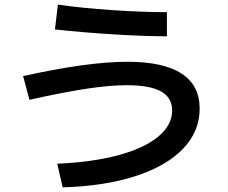

<svg xmlns="http://www.w3.org/2000/svg" viewBox="-20 -768 978 824"><path d="M718.8 -293.9Q718.8 -349.1 670.9 -375.7Q623 -402.3 524.4 -402.3Q453.1 -402.3 356 -387.9Q258.8 -373.5 106.4 -339.8L79.1 -441.4Q356.9 -502.9 526.4 -502.9Q681.2 -502.9 759 -452.4Q836.9 -401.9 836.9 -301.8Q836.9 -204.1 765.6 -129.6Q694.3 -55.2 561.5 -12.2Q428.7 30.8 249 36.1L225.6 -65.4Q376 -71.8 487.3 -101.8Q598.6 -131.8 658.7 -181.4Q718.8 -231 718.8 -293.9ZM215.8 -641.6 228.5 -748Q332.5 -733.4 461.4 -724.6Q590.3 -715.8 696.3 -715.8V-612.3Q599.1 -612.3 468.8 -620.4Q338.4 -628.4 215.8 -641.6Z"/></svg>

Font: Pretendard JP SemiBold
Style: Regular
Weight: 600
Designer: Base glyphs from Inter by Rasmus Andersson; Hangeul glyphs from Noto Sans CJK(Source Han Sans) by Jang Soo-young and Kan
Foundry: Kil Hyung-jin
Version: Version 1.309